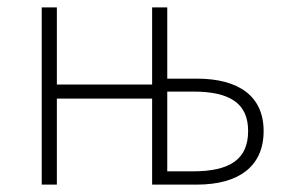

<svg xmlns="http://www.w3.org/2000/svg" viewBox="-20 -500 779 520"><path d="M93 0H134V-233H392V0H513C626 0 694 -49 694 -145C694 -240 626 -287 513 -287H433V-480H392V-271H134V-480H93ZM433 -36V-252H503C603 -252 652 -220 652 -145C652 -69 603 -36 503 -36Z"/></svg>

Font: Source Sans Pro Light
Style: Regular
Weight: 300
Designer: Paul D. Hunt
Foundry: Adobe Systems Incorporated
Version: Version 3.006;hotconv 1.0.111;makeotfexe 2.5.65597